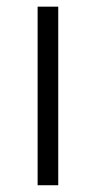

<svg xmlns="http://www.w3.org/2000/svg" viewBox="-20 -548 278 568"><path d="M91.3 0V-528.3H152.3V0Z"/></svg>

Font: Comme ExtraLight
Style: Regular
Weight: 250
Version: Version 1.000;gftools[0.9.27]